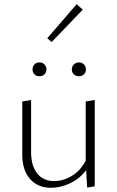

<svg xmlns="http://www.w3.org/2000/svg" viewBox="-20 -890 556 914"><path d="M226 -690 205 -708 345 -870 374 -844ZM135 -560Q135 -574 144 -583.5Q153 -593 168 -593Q182 -593 191.5 -583.5Q201 -574 201 -560Q201 -545 191.5 -536Q182 -527 168 -527Q153 -527 144 -536Q135 -545 135 -560ZM356 -593Q370 -593 379.5 -583.5Q389 -574 389 -560Q389 -545 379.5 -536Q370 -527 356 -527Q341 -527 331.5 -536Q322 -545 322 -560Q322 -574 332 -583.5Q342 -593 356 -593ZM431 -414V-3L395 3L390 -80Q359 -39 313.5 -17.5Q268 4 223 4Q160 4 123 -38Q86 -80 86 -154V-407L128 -414V-166Q128 -101 157 -64.5Q186 -28 238 -28Q280 -28 321 -52Q362 -76 388 -125V-407Z"/></svg>

Font: Ysabeau Infant Light
Style: Regular
Weight: 300
Designer: Christian Thalmann (Catharsis Fonts)
Version: Version 0.003